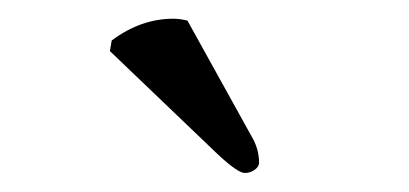

<svg xmlns="http://www.w3.org/2000/svg" viewBox="-20 -721 432 203"><path d="M178.2 -699.2 248 -573.2Q253.9 -561.5 253.9 -548.8Q253.9 -544.9 249.3 -541.5Q244.6 -538.1 238.8 -538.1Q231.4 -538.1 210 -558.1L96.2 -667L98.1 -678.2Q128.9 -701.2 163.1 -701.2Q170.4 -701.2 178.2 -699.2Z"/></svg>

Font: Linux Libertine G
Style: Regular
Weight: 400
Designer: Philipp H. Poll
Foundry: Philipp H. Poll
Version: Version 4.7.5